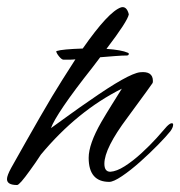

<svg xmlns="http://www.w3.org/2000/svg" viewBox="-76 -525 516 550"><path d="M-27 5Q-56 5 -56 -12Q-56 -22 -44 -44Q2 -126 38.5 -189.5Q75 -253 103 -297L140 -355Q130 -354 121.5 -354Q113 -354 106 -354Q101 -354 93.5 -363Q86 -372 85 -378L87 -379Q102 -384 161 -386Q235 -492 271 -504Q287 -508 293 -484Q290 -465 229 -385Q272 -382 290 -374Q293 -373 293 -371Q293 -366 287 -366Q274 -366 255 -364.5Q236 -363 211 -361L189 -332Q136 -265 106.5 -221.5Q77 -178 70 -158Q98 -178 125.5 -198Q153 -218 181 -237Q291 -314 325 -318Q362 -322 362 -293Q362 -289 361 -287Q361 -286 289 -188Q223 -100 223 -56Q223 -33 240 -33Q258 -34 281.5 -49Q305 -64 329 -86Q353 -108 372.5 -129.5Q392 -151 402 -163Q411 -172 416 -172Q420 -172 420 -168Q420 -160 412 -149Q400 -134 376.5 -110Q353 -86 325.5 -61.5Q298 -37 273.5 -20.5Q249 -4 237 -4Q178 -4 178 -73Q178 -112 214 -175Q228 -199 243 -223Q258 -247 273 -271Q145 -207 41 -82Q34 -71 26 -59.5Q18 -48 10 -37Q-20 5 -27 5Z"/></svg>

Font: Alex Brush
Style: Regular
Weight: 400
Designer: Robert E. Leuschke
Foundry: Robert E. Leuschke
Version: Version 1.111; ttfautohint (v1.8.4.7-5d5b)